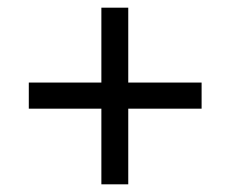

<svg xmlns="http://www.w3.org/2000/svg" viewBox="-20 -500 600 500"><path d="M55 -217V-285H244V-480H314V-285H505V-217H314V-20H244V-217Z"/></svg>

Font: Titillium Web[RUS by Daymarius]
Style: Regular
Weight: 400
Designer: Cyrillization by Daymarius
Foundry: Cyrillization by Daymarius
Version: Version 1.002 September 11, 2018